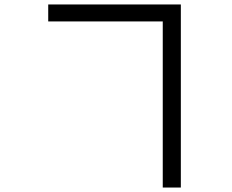

<svg xmlns="http://www.w3.org/2000/svg" viewBox="-20 -790 1040 860"><path d="M196 -694V-770H790V50H709V-694Z"/></svg>

Font: Noto Sans HK
Style: Regular
Weight: 400
Designer: Ryoko NISHIZUKA 西塚涼子 (kana, bopomofo & ideographs); Paul D. Hunt (Latin, Greek & Cyrillic); Sandoll Communications 산돌커뮤니
Foundry: Adobe
Version: Version 2.004-H2;hotconv 1.0.118;makeotfexe 2.5.65603